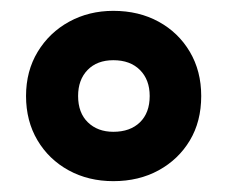

<svg xmlns="http://www.w3.org/2000/svg" viewBox="-20 -744 420 354"><path d="M189 -410Q143 -410 106.5 -430Q70 -450 49 -485.5Q28 -521 28 -567Q28 -613 49.5 -648.5Q71 -684 107.5 -704Q144 -724 189 -724Q236 -724 272.5 -704Q309 -684 330 -648.5Q351 -613 351 -567Q351 -520 330 -485Q309 -450 272.5 -430Q236 -410 189 -410ZM189 -501Q220 -501 238 -518.5Q256 -536 256 -567Q256 -597 238 -615Q220 -633 189 -633Q159 -633 141.5 -615Q124 -597 124 -567Q124 -536 142 -518.5Q160 -501 189 -501Z"/></svg>

Font: Noto Sans Condensed ExtraBold
Style: Regular
Weight: 800
Width: 3
Designer: Monotype Design Team
Foundry: Monotype Imaging Inc.
Version: Version 2.013; ttfautohint (v1.8.4.7-5d5b)